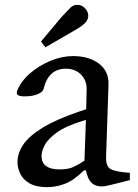

<svg xmlns="http://www.w3.org/2000/svg" viewBox="-20 -761 569 791"><path d="M175 10Q129 10 102 -5.5Q75 -21 63.5 -45Q52 -69 52 -94Q52 -130 76 -165.5Q100 -201 156.5 -235.5Q213 -270 308 -302L335 -311L337 -392Q338 -429 314 -453.5Q290 -478 251 -478Q179 -478 159 -393Q156 -382 135 -373Q114 -364 82 -364Q64 -364 55 -368.5Q46 -373 51 -388Q67 -427 104 -459Q141 -491 188 -510.5Q235 -530 281 -530Q346 -530 387.5 -499Q429 -468 427 -412L417 -114Q416 -75 436.5 -64Q457 -53 515 -49V-19L480 -10Q447 -2 429 2.5Q411 7 401 7Q374 7 360.5 -5Q347 -17 341.5 -33Q336 -49 334 -59H326Q283 -17 246.5 -3.5Q210 10 175 10ZM226 -63Q262 -63 285.5 -74.5Q309 -86 328 -99L334 -267L324 -264Q251 -242 214 -215Q177 -188 164 -162.5Q151 -137 151 -119Q151 -63 226 -63ZM167 -566 149 -590 231 -688Q242 -700 251.5 -710Q261 -720 271 -730Q285 -743 302.5 -741Q320 -739 332 -725Q345 -710 343.5 -693Q342 -676 327 -663Q316 -653 304.5 -646Q293 -639 279 -631Z"/></svg>

Font: Hedvig Letters Serif 12pt
Style: Regular
Weight: 400
Designer: Alexander Örn & Tor Weibull
Foundry: Kanon Foundry
Version: Version 1.000; ttfautohint (v1.8.4.7-5d5b)